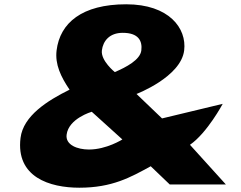

<svg xmlns="http://www.w3.org/2000/svg" viewBox="-20 -860 1122 895"><path d="M1018.2 -376 735.4 -308 616.3 -422C616.3 -422 823.3 -501 838.5 -625C851.1 -728 768.1 -840 568.4 -840C362.1 -840 259.5 -753 243.8 -625C235.8 -560 263.6 -502 304.3 -442C201 -391 88.3 -320 75.7 -217C53.2 -34 212.2 15 349.7 15C503.4 15 589.3 -34 682.6 -85L771.4 0H1033L865.5 -185C945.5 -240 1018.2 -376 1018.2 -376ZM552.1 -707C625.9 -707 644.2 -669 638.8 -625C633.4 -581 568.8 -547 515.1 -524C515.1 -524 449 -577 454.9 -625C460.3 -669 490.4 -707 552.1 -707ZM550.4 -210C550.4 -210 476.8 -163 394.6 -163C341.3 -163 284.6 -184 290.5 -232C299.8 -308 407.7 -339 407.7 -339Z"/></svg>

Font: Hussar
Style: BdSuprExtOblOne
Weight: 700
Foundry: Cannot Into Space Fonts
Version: Version 2.00